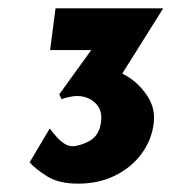

<svg xmlns="http://www.w3.org/2000/svg" viewBox="-20 -700 415 460"><path d="M167 -260Q121 -260 93 -277.5Q65 -295 51 -311L99 -392Q104 -386 113 -375Q122 -364 134 -356Q146 -348 160 -350Q186 -355 202 -367.5Q218 -380 222 -407Q226 -436 208.5 -453Q191 -470 164 -470Q157 -470 145 -467.5Q133 -465 128 -462L122 -474L213 -600L239 -580H100L113 -680H371L243 -476L156 -503Q171 -515 190.5 -524Q210 -533 237 -533Q260 -533 287.5 -515.5Q315 -498 334 -468.5Q353 -439 348 -403Q343 -364 319 -331.5Q295 -299 256 -279.5Q217 -260 167 -260Z"/></svg>

Font: Josefin Sans Thin
Style: Bold Italic
Weight: 700
Italic angle: -7°
Version: Version 2.000